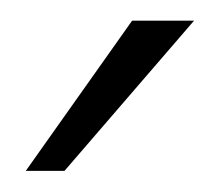

<svg xmlns="http://www.w3.org/2000/svg" viewBox="-20 -743 213 186"><path d="M168 -723 42.5 -577.5H5L108 -723Z"/></svg>

Font: Public Sans VF
Style: Regular
Weight: 400
Designer: Pablo Impallari, Rodrigo Fuenzalida (Modified by Dan O. Williams and USWDS)
Version: Version 1.003